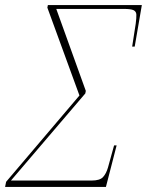

<svg xmlns="http://www.w3.org/2000/svg" viewBox="-80 -734 577 754"><path d="M-60 0 -56 -20 232 -359 106 -704 108 -714H477L449 -551H439L453 -641Q456 -664 455.5 -676.5Q455 -689 444.5 -694Q434 -699 406 -699H141L257 -377L255 -367L-37 -25H280Q312 -25 324.5 -38.5Q337 -52 344 -76L368 -163H378L336 0Z"/></svg>

Font: Noto Serif Display SemiCondensed Thin
Style: Italic
Weight: 100
Width: 4
Italic angle: -12°
Designer: Monotype Design Team
Foundry: Monotype Imaging Inc.
Version: Version 2.009